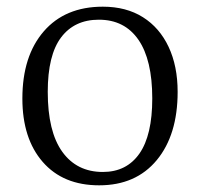

<svg xmlns="http://www.w3.org/2000/svg" viewBox="-20 -541 599 575"><path d="M277 14Q169 14 108 -56Q47 -126 47 -246Q47 -373 111 -447Q175 -521 288 -521Q358 -521 408 -489.5Q458 -458 485 -400.5Q512 -343 512 -266Q512 -137 449.5 -61.5Q387 14 277 14ZM288 -26Q359 -26 397.5 -81Q436 -136 436 -246Q436 -362 394.5 -422Q353 -482 276 -482Q203 -482 163 -429Q123 -376 123 -266Q123 -147 166.5 -86.5Q210 -26 288 -26Z"/></svg>

Font: Literata 36pt Light
Style: Regular
Weight: 300
Designer: Latin by Veronika Burian and Jose Scaglione. Greek by Irene Vlachou. Cyrillic by Vera Evstafieva.
Foundry: TypeTogether
Version: Version 3.002